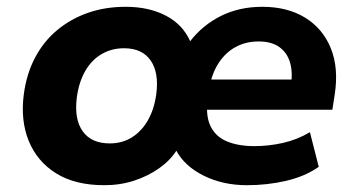

<svg xmlns="http://www.w3.org/2000/svg" viewBox="-20 -534 1051 565"><path d="M287 11Q201 11 145 -24Q89 -59 64.5 -119.5Q40 -180 50 -256Q58 -317 83.5 -365Q109 -413 149 -446Q189 -479 239.5 -496.5Q290 -514 350 -514Q418 -514 468 -488Q518 -462 540 -412H539Q576 -460 630 -487Q684 -514 752 -514Q826 -514 878 -482Q930 -450 953.5 -392Q977 -334 965 -256L958 -211H563L577 -300H851L836 -282Q842 -321 833.5 -350Q825 -379 802 -395.5Q779 -412 741 -412Q703 -412 673 -395.5Q643 -379 623 -348Q603 -317 596 -274L592 -250Q584 -197 598.5 -165Q613 -133 646.5 -118.5Q680 -104 729 -104Q771 -104 813 -113.5Q855 -123 892 -145L918 -43Q878 -15 822.5 -2Q767 11 707 11Q636 11 579.5 -17Q523 -45 498 -92H500Q481 -62 448.5 -39Q416 -16 375 -2.5Q334 11 287 11ZM303 -112Q340 -112 368.5 -130Q397 -148 415.5 -180.5Q434 -213 440 -258Q448 -321 423 -356.5Q398 -392 345 -392Q308 -392 278.5 -374.5Q249 -357 230.5 -324.5Q212 -292 206 -247Q198 -183 223.5 -147.5Q249 -112 303 -112Z"/></svg>

Font: Nunito Sans 7pt ExtraBold
Style: Italic
Weight: 800
Italic angle: -9°
Designer: Vernon Adams
Foundry: Vernon Adams
Version: Version 3.101;gftools[0.9.27]